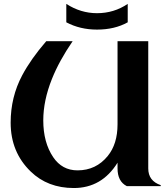

<svg xmlns="http://www.w3.org/2000/svg" viewBox="-20 -947 857 977"><path d="M625 0Q578.1 -23.9 578.1 -89.8V-119.1Q498 9.8 355.5 9.8Q222.7 9.8 136.2 -74.2Q34.2 -172.9 34.2 -322.8Q34.2 -453.1 92.8 -563.5Q137.2 -647 215.3 -737.3H349.6Q281.2 -637.7 244.1 -544.9Q200.2 -435.1 200.2 -334.5Q200.2 -222.2 250.5 -147.5Q295.9 -80.1 374.5 -80.1Q468.8 -80.1 528.3 -153.3Q578.1 -214.4 578.1 -314.5V-737.3H734.4V-89.8Q734.4 -26.4 797.9 -4.9V0ZM317.4 -927.2Q390.6 -879.9 473.6 -879.9Q560.1 -879.9 629.9 -927.2V-833.5Q563.5 -796.4 473.6 -796.4Q387.2 -796.4 317.4 -833.5Z"/></svg>

Font: Berenika
Style: Bold
Weight: 700
Designer: Wojciech Kalinowski "wmk69" (wmk69@o2.pl)
Foundry: Wojciech Kalinowski "wmk69" (wmk69@o2.pl)
Version: Version 3.1.0; 2021-05-14